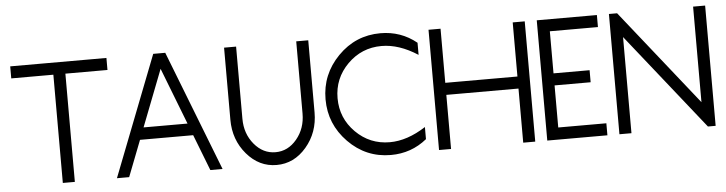

<svg xmlns="http://www.w3.org/2000/svg" viewBox="-42 -810 3759 994"><g transform="rotate(-5 1837.0 -312.5)"><path d="M312.5 -562.5V0H250V-562.5H31.2V-625H531.2V-562.5Z M943.8 -187.5H667.5L594.7 0H531.2L774.4 -625H836.9L1080.1 0H1016.6ZM691.4 -250H919.9L805.7 -544.4Z M1142.6 -250V-625H1205.1V-250Q1205.1 -172.4 1250.7 -117.4Q1296.4 -62.5 1361.3 -62.5Q1426.3 -62.5 1471.9 -117.4Q1517.6 -172.4 1517.6 -250V-625H1580.1V-250Q1580.1 -146 1516.1 -71Q1452.1 3.9 1361.3 3.9Q1270.5 3.9 1206.5 -71Q1142.6 -146 1142.6 -250Z M1955.1 -62.5Q2045.9 -62.5 2142.6 -125V-62Q2061.5 3.9 1955.1 3.9Q1825.7 3.9 1734.1 -89.6Q1642.6 -183.1 1642.6 -312.5Q1642.6 -441.9 1734.1 -535.4Q1825.7 -628.9 1955.1 -628.9Q2061.5 -628.9 2142.6 -563V-500Q2045.9 -562.5 1955.1 -562.5Q1851.6 -562.5 1778.3 -489.3Q1705.1 -416 1705.1 -312.5Q1705.1 -209 1778.3 -135.7Q1851.6 -62.5 1955.1 -62.5Z M2267.6 -281.2V0H2205.1V-625H2267.6V-343.8H2642.6V-625H2705.1V0H2642.6V-281.2Z M3080.1 -625V-562.5H2830.1V-343.8H3017.6V-281.2H2830.1V-62.5H3080.1V0H2767.6V-625Z M3580.1 -128.4V-625H3642.6V0H3602.5L3205.1 -499.5V0H3142.6V-625H3185.1Z"/></g></svg>

Font: Juliett
Style: Regular
Weight: 400
Designer: GGBotNet
Foundry: GGBotNet
Version: 0.60